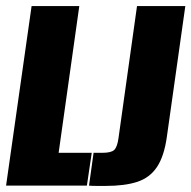

<svg xmlns="http://www.w3.org/2000/svg" viewBox="-30 -611 630 632"><path d="M-10 0 74 -591H231L163 -108H272L256 0ZM317 1Q309 1 290 1Q271 1 263 0L278 -108H307Q336 -108 346 -117.5Q356 -127 360 -156L421 -591H580L519 -159Q510 -96 486.5 -61Q463 -26 422 -12.5Q381 1 317 1Z"/></svg>

Font: Alumni Sans Black
Style: Italic
Weight: 900
Italic angle: -8°
Version: Version 1.016